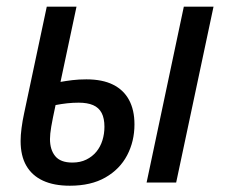

<svg xmlns="http://www.w3.org/2000/svg" viewBox="-20 -558 687 587"><path d="M193.4 9.8Q145 9.8 111.6 -5.6Q78.1 -21 60.5 -51.3Q43 -81.5 43 -127Q43 -144.5 45.9 -166.7Q48.8 -189 53.7 -211.4L123 -537.6H213.9L165 -307.6Q181.2 -310.5 201.2 -313Q221.2 -315.4 244.1 -315.4Q293 -315.4 325.4 -299.3Q357.9 -283.2 374.5 -252.4Q391.1 -221.7 391.1 -177.7Q391.1 -126 368.7 -83.3Q346.2 -40.5 302.2 -15.4Q258.3 9.8 193.4 9.8ZM201.2 -61Q225.6 -61 243.9 -70.1Q262.2 -79.1 274.7 -94.2Q287.1 -109.4 293.2 -129.2Q299.3 -148.9 299.3 -170.4Q299.3 -196.3 290.8 -212.6Q282.2 -229 264.6 -236.6Q247.1 -244.1 220.7 -244.1Q203.1 -244.1 185.3 -242.2Q167.5 -240.2 149.9 -236.8Q140.6 -193.8 136.7 -170.9Q132.8 -147.9 132.8 -132.8Q132.8 -100.1 148.9 -80.6Q165 -61 201.2 -61ZM428.2 0 542 -537.6H632.8L518.6 0Z"/></svg>

Font: Open Sans SemiCondensed Medium
Style: Italic
Weight: 500
Width: 4
Italic angle: -12°
Designer: Monotype Design Team
Foundry: Monotype Imaging Inc.
Version: Version 3.000